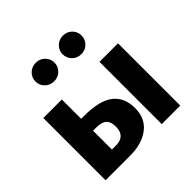

<svg xmlns="http://www.w3.org/2000/svg" viewBox="-200 -979 1158 1158"><g transform="rotate(-45 379.5 -399.5)"><path d="M495 -182Q495 -94 433 -47Q371 0 270 0H61V-531H219V-366H246Q375 -366 435 -319.5Q495 -273 495 -182ZM698 -531V0H540V-531ZM334 -185Q334 -226 313.5 -245.5Q293 -265 244 -265H219V-104H253Q334 -104 334 -185ZM345 -720Q345 -687 321.5 -664Q298 -641 264 -641Q230 -641 206.5 -664Q183 -687 183 -720Q183 -753 206.5 -776Q230 -799 264 -799Q298 -799 321.5 -776Q345 -753 345 -720ZM576 -720Q576 -687 553 -664Q530 -641 495 -641Q462 -641 438.5 -664Q415 -687 415 -720Q415 -753 438.5 -776Q462 -799 495 -799Q530 -799 553 -776Q576 -753 576 -720Z"/></g></svg>

Font: FiraGOUPP
Style: Bold
Weight: 700
Designer: bBox Type
Foundry: bBox Type GmbH
Version: Version 1.001